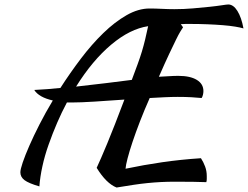

<svg xmlns="http://www.w3.org/2000/svg" viewBox="-20 -757 1108 858"><path d="M777 -418Q830 -418 859.5 -400Q889 -382 889 -350Q889 -342 887 -333.5Q885 -325 881 -319Q861 -321 835 -322.5Q809 -324 774 -324Q748 -324 716 -322.5Q684 -321 649 -319Q625 -265 605.5 -214.5Q586 -164 572 -122Q558 -80 550 -49Q542 -18 541 -3Q622 -20 704.5 -32Q787 -44 878 -50Q889 -33 896.5 -13Q904 7 904 30Q904 36 904 43Q904 50 902 57Q874 56 843 55.5Q812 55 762 55Q729 55 699.5 56.5Q670 58 640 61Q610 64 576.5 69Q543 74 501 81Q455 63 412 -7Q429 -43 459.5 -116.5Q490 -190 536 -312Q466 -307 403 -303Q340 -299 301 -299H279Q256 -256 235.5 -208.5Q215 -161 197 -110Q180 -62 169.5 -14Q159 34 156 76Q108 62 89.5 48Q71 34 71 13Q71 0 81.5 -31Q92 -62 111 -105.5Q130 -149 156.5 -201Q183 -253 216 -308Q154 -322 133 -355Q194 -358 250 -364Q293 -431 341.5 -495Q390 -559 441.5 -609Q493 -659 545.5 -689Q598 -719 648 -719Q675 -719 703.5 -717.5Q732 -716 759 -716Q801 -716 842 -719.5Q883 -723 916 -726.5Q949 -730 971.5 -733.5Q994 -737 1000 -737Q1023 -737 1041 -708Q1059 -679 1068 -630Q1055 -634 1031 -638Q1007 -642 975.5 -644.5Q944 -647 907 -648.5Q870 -650 831 -650Q820 -650 809.5 -650Q799 -650 788 -649L798 -635Q792 -626 785 -614.5Q778 -603 766.5 -579.5Q755 -556 736.5 -517Q718 -478 690 -414Q713 -415 735 -416.5Q757 -418 777 -418ZM642 -640Q561 -628 477 -557.5Q393 -487 320 -370Q392 -378 453.5 -385.5Q515 -393 569 -400Q584 -440 595 -470Q606 -500 614 -526.5Q622 -553 628.5 -580Q635 -607 642 -640Z"/></svg>

Font: Kaushan Script
Style: Regular
Weight: 400
Designer: Pablo Impallari
Foundry: Pablo Impallari
Version: Version 1.002